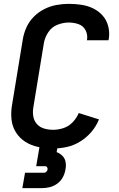

<svg xmlns="http://www.w3.org/2000/svg" viewBox="-20 -763 616 997"><path d="M256 8Q292 8 328 0Q364 -8 397 -28.5Q430 -49 455 -78.5Q480 -108 494 -143L389 -176Q378 -150 357.5 -128.5Q337 -107 310 -98Q283 -89 256 -89Q232 -89 209.5 -95.5Q187 -102 172 -118.5Q157 -135 153 -158Q149 -181 153 -205L208 -540Q213 -569 231 -596Q249 -623 278.5 -634.5Q308 -646 337 -646Q364 -646 388 -637.5Q412 -629 424 -606.5Q436 -584 432 -557Q432 -555 431 -554H543Q544 -558 545 -561Q550 -595 542 -626.5Q534 -658 513.5 -681.5Q493 -705 464.5 -719Q436 -733 403.5 -738Q371 -743 337 -743Q305 -743 272.5 -737Q240 -731 209.5 -715.5Q179 -700 154.5 -675Q130 -650 116.5 -619Q103 -588 98 -556L43 -221Q36 -183 39.5 -145Q43 -107 62.5 -76Q82 -45 112.5 -26Q143 -7 180 0.5Q217 8 256 8ZM96 214H196Q217 214 238 209Q259 204 277.5 190.5Q296 177 306.5 157Q317 137 320 116Q324 97 320.5 78Q317 59 304 46Q291 33 274 27L279 0H185L168 100H215Q221 100 224.5 105.5Q228 111 227 117Q226 123 221 128.5Q216 134 210 134H110Z"/></svg>

Font: Iosevka Sparkle Semibold
Style: Italic
Weight: 600
Italic angle: -9°
Designer: Belleve Invis
Foundry: Belleve Invis
Version: Version 4.5.0; ttfautohint (v1.8.3)